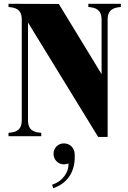

<svg xmlns="http://www.w3.org/2000/svg" viewBox="-20 -720 679 1015"><path d="M447 -700V-683C482 -680 517 -672 517 -616V-328L291 -699L25 -700V-683C59 -680 94 -673 95 -619V-84C95 -29 60 -20 25 -18V0H198V-18C163 -20 128 -29 128 -84V-601L499 4H549V-616C549 -672 584 -680 619 -683V-700ZM256 256 261 275C358 242 378 161 375 96C374 60 348 38 318 38C288 38 263 61 263 93C263 126 289 149 318 149C327 149 335 147 342 144C345 186 314 238 256 256Z"/></svg>

Font: Sprat Condesed
Style: Bold
Weight: 700
Width: 3
Designer: Ethan Nakache
Foundry: Collletttivo
Version: Version 2.000;Glyphs 3.2 (3217)